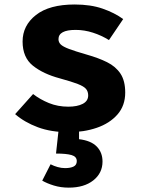

<svg xmlns="http://www.w3.org/2000/svg" viewBox="-20 -583 655 872"><path d="M290.3 -98.5Q330.8 -98.5 355.6 -111.3Q380.5 -124.1 380.5 -149.7Q380.5 -167.2 370.8 -179Q361 -190.8 333.3 -201.5Q305.6 -212.3 251.3 -227.2Q176.4 -247.2 129.5 -284.6Q82.6 -322.1 82.6 -394.4Q82.6 -467.2 143.3 -514.9Q204.1 -562.6 319 -562.6Q391.8 -562.6 445.9 -543.8Q500 -525.1 539.5 -496.4L474.9 -401Q441 -422.1 402.1 -434.6Q363.1 -447.2 323.6 -447.2Q245.6 -447.2 245.6 -405.1Q245.6 -391.3 255.6 -381.3Q265.6 -371.3 293.3 -360.8Q321 -350.3 374.4 -334.9Q427.2 -320 466.4 -300.5Q505.6 -281 527.2 -248.5Q548.7 -215.9 548.7 -162.6Q548.7 -103.1 513.3 -62.8Q477.9 -22.6 419.5 -2.6Q361 17.4 291.3 17.4Q212.3 17.4 151.8 -5.1Q91.3 -27.7 48.7 -64.6L130.3 -155.9Q162.1 -131.3 202.3 -114.9Q242.6 -98.5 290.3 -98.5ZM328.7 148.7Q328.7 128.2 305.1 121.3Q281.5 114.4 234.4 114.4L248.7 -16.4H339V49.2Q392.8 55.4 419.2 82.3Q445.6 109.2 445.6 150.8Q445.6 203.1 403.8 236.2Q362.1 269.2 292.3 269.2Q255.9 269.2 224.4 259.5Q192.8 249.7 171.8 237.4L209.7 163.1Q224.6 170.8 241.5 175.6Q258.5 180.5 275.4 180.5Q300 180.5 314.4 173.3Q328.7 166.2 328.7 148.7Z"/></svg>

Font: FiraCode Nerd Font Mono
Style: Bold
Weight: 700
Monospace: yes
Designer: Carrois Corporate, Edenspiekermann AG, Nikita Prokopov
Foundry: Carrois Corporate, Edenspiekermann AG, Nikita Prokopov
Version: Version 6.002;Nerd Fonts 3.3.0